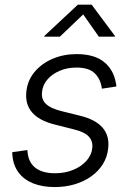

<svg xmlns="http://www.w3.org/2000/svg" viewBox="-20 -776 548 808"><path d="M210.4 11.2Q158.2 11.2 119.4 -4.4Q80.6 -20 58.1 -50Q35.6 -80.1 32.2 -123Q31.7 -127 31.7 -129.4Q31.7 -131.8 31.7 -135.7L95.2 -144.5Q97.7 -94.7 127.7 -70.8Q157.7 -46.9 211.4 -46.9Q253.9 -46.9 288.6 -61.3Q323.2 -75.7 344.7 -100.3Q366.2 -125 368.7 -155.8Q370.6 -184.1 352.5 -202.4Q334.5 -220.7 294.9 -230.5L210 -252Q145.5 -268.1 115.5 -302.5Q85.4 -336.9 90.8 -389.2Q95.2 -436.5 124.8 -472.4Q154.3 -508.3 200.7 -528.3Q247.1 -548.3 302.2 -548.3Q376 -548.3 416.7 -516.1Q457.5 -483.9 467.3 -428.2Q468.3 -424.3 469 -420.7Q469.7 -417 469.7 -412.1L408.7 -402.8Q403.8 -442.9 378.9 -467.3Q354 -491.7 301.3 -491.7Q262.7 -491.7 230.5 -477.8Q198.2 -463.9 178.5 -440.2Q158.7 -416.5 156.7 -386.7Q153.8 -356.9 173.6 -338.4Q193.4 -319.8 237.8 -308.6L318.4 -288.6Q381.8 -272.9 411.4 -239Q440.9 -205.1 435.5 -153.8Q432.1 -116.7 413.6 -86.4Q395 -56.2 364.5 -34.2Q334 -12.2 294.7 -0.5Q255.4 11.2 210.4 11.2ZM231.9 -621.6H166L166.5 -624.5L307.6 -756.3H365.7L463.9 -624.5L463.4 -621.6H396L330.1 -715.3Z"/></svg>

Font: Inter 17pt Light
Style: Italic
Weight: 300
Italic angle: -9.3988°
Version: Version 4.001;git-66647c0bb